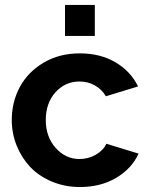

<svg xmlns="http://www.w3.org/2000/svg" viewBox="-20 -750 604 780"><path d="M244.1 -604V-730H365.2V-604ZM305.2 9.8Q243.2 9.8 190.4 -12.5Q137.7 -34.7 102.5 -72Q67.4 -109.4 47.6 -158.7Q27.8 -208 27.8 -262.2Q27.8 -335.9 60.8 -397Q93.8 -458 157.5 -495.6Q221.2 -533.2 304.2 -533.2Q387.2 -533.2 448.7 -497.1Q510.3 -460.9 541 -398.9L410.2 -358.9Q393.6 -387.2 365.2 -403.1Q336.9 -418.9 303.2 -418.9Q244.6 -418.9 205.3 -375Q166 -331.1 166 -262.2Q166 -194.3 206.1 -149.2Q246.1 -104 303.2 -104Q338.9 -104 369.4 -121.6Q399.9 -139.2 412.1 -166L543 -126Q515.1 -64.9 452.1 -27.6Q389.2 9.8 305.2 9.8Z"/></svg>

Font: Rawline
Style: Bold
Weight: 700
Designer: Matt McInerney, Pablo Impallari, Rodrigo Fuenzalida
Foundry: Matt McInerney, Pablo Impallari, Rodrigo Fuenzalida
Version: Version 4.020;PS 004.020;hotconv 1.0.88;makeotf.lib2.5.64775